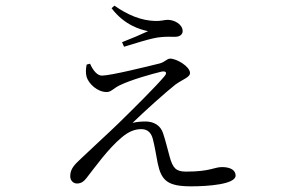

<svg xmlns="http://www.w3.org/2000/svg" viewBox="-20 -607 1040 678"><path d="M298 -382 286 -379C283 -364 282 -349 286 -335C293 -312 323 -282 357 -282C372 -282 381 -295 401 -305C444 -326 517 -346 550 -354C565 -357 572 -351 561 -338C529 -300 456 -228 399 -172C360 -134 297 -77 266 -47C245 -27 228 -12 228 15C228 31 239 41 252 41C267 41 277 33 286 21C316 -17 360 -80 410 -122C434 -142 455 -151 479 -151C504 -151 515 -135 520 -115C527 -88 532 -55 537 -30C550 31 572 51 655 51C714 51 812 44 812 13C812 -6 794 -17 764 -17C736 -17 723 -1 637 -1C601 -1 590 -14 579 -54C572 -80 564 -112 556 -136C547 -165 522 -178 494 -178C481 -178 463 -177 448 -173C490 -214 567 -283 599 -308C625 -327 651 -334 651 -349C651 -372 604 -400 581 -400C569 -400 563 -388 544 -383C500 -372 370 -340 340 -340C324 -340 309 -357 298 -382ZM374 -578C419 -518 477 -502 503 -497C480 -486 442 -470 411 -458L418 -442C450 -451 516 -474 549 -476C570 -478 581 -477 598 -477C617 -477 625 -487 625 -497C625 -521 596 -537 572 -537C560 -537 549 -532 526 -533C478 -535 433 -553 384 -587Z"/></svg>

Font: Noto Serif CJK HK Light
Style: Regular
Weight: 300
Designer: Ryoko NISHIZUKA 西塚涼子 (kana & ideographs); Frank Grießhammer (Latin, Greek & Cyrillic); Wenlong ZHANG 张文龙 (bopomofo); San
Foundry: Adobe
Version: Version 2.001;hotconv 1.1.0;makeotfexe 2.6.0